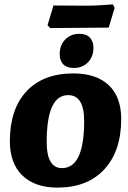

<svg xmlns="http://www.w3.org/2000/svg" viewBox="-20 -847 584 876"><path d="M25 -203Q25 -349 101 -430.5Q177 -512 315 -512Q419 -512 476 -458.5Q533 -405 533 -304Q533 -158 456 -74.5Q379 9 242 9Q140 9 82.5 -46Q25 -101 25 -203ZM364 -295Q364 -413 291 -413Q193 -413 193 -199Q193 -80 263 -80Q364 -80 364 -295ZM252.3 -599.4Q252.3 -641.1 277.7 -666.9Q303.1 -692.7 342.9 -692.7Q373.7 -692.7 390 -675.5Q406.4 -658.3 406.4 -629.3Q406.4 -588.5 381.4 -562.7Q356.5 -536.9 316.7 -536.9Q285 -536.9 268.6 -553.6Q252.3 -570.4 252.3 -599.4ZM476 -721 340 -720 209 -719 197 -732 224 -822 373 -821Q404 -821 443.5 -823.5Q483 -826 495 -827L503 -811Z"/></svg>

Font: Alegreya SC ExtraBold
Style: Italic
Weight: 800
Italic angle: -7°
Designer: Juan Pablo del Peral
Foundry: Huerta Tipografica
Version: Version 2.007; ttfautohint (v1.6)